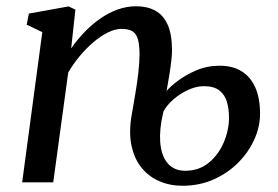

<svg xmlns="http://www.w3.org/2000/svg" viewBox="-20 -584 892 615"><path d="M208 -429Q227 -456.5 250.5 -481Q274 -505.5 300.8 -524.2Q327.5 -543 356.8 -553.5Q386 -564 416 -564Q451 -564 476.8 -550.2Q502.5 -536.5 516.8 -505.5Q531 -474.5 531 -422Q531 -408.5 528.5 -387.2Q526 -366 522 -341.2Q518 -316.5 513.5 -292.5Q524.5 -306 549.5 -325Q574.5 -344 609 -358.8Q643.5 -373.5 684 -373.5Q725.5 -373.5 754.2 -355.5Q783 -337.5 798 -303.2Q813 -269 813 -219.5Q813 -178 794.5 -137Q776 -96 742.5 -62.5Q709 -29 663.8 -9Q618.5 11 564.5 11Q524 11 490 -3.8Q456 -18.5 432.8 -47.5Q409.5 -76.5 400.8 -119.8Q392 -163 402.5 -219.5Q407.5 -248.5 413.2 -282.2Q419 -316 423 -350Q427 -384 427 -412.5Q426.5 -443.5 421 -460.5Q415.5 -477.5 403 -484.5Q390.5 -491.5 369.5 -491.5Q349 -491.5 326 -480.2Q303 -469 280 -449.5Q257 -430 235.8 -404.8Q214.5 -379.5 198.5 -351.5L150.5 0H51L115.5 -481L65.5 -505L72.5 -540.5L200 -563.5L221.5 -553ZM497 -195.5Q489 -146.5 495.5 -110.8Q502 -75 521.8 -56Q541.5 -37 573.5 -37Q617.5 -37 648.8 -62.8Q680 -88.5 696.8 -128Q713.5 -167.5 713.5 -207.5Q713.5 -234.5 707 -257.2Q700.5 -280 683 -294Q665.5 -308 632.5 -308Q609.5 -308 583.8 -296.5Q558 -285 536.5 -266.5Q515 -248 503.5 -227Z"/></svg>

Font: Merriweather 28pt
Style: Italic
Weight: 400
Italic angle: -7.8°
Version: Version 2.101